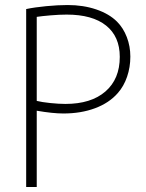

<svg xmlns="http://www.w3.org/2000/svg" viewBox="-20 -715 582 763"><path d="M249 -695Q311 -695 362.5 -677.5Q414 -660 445 -629Q470 -604 484 -567.5Q498 -531 498 -490Q498 -448 485 -410Q472 -372 448 -345Q414 -306 358 -285Q302 -264 232 -264Q190 -264 126 -275V28H84V-679Q117 -686 163.5 -690.5Q210 -695 249 -695ZM240 -302Q342 -302 399 -351.5Q456 -401 456 -489Q456 -570 401.5 -613.5Q347 -657 245 -657Q216 -657 181 -654Q146 -651 126 -648V-314Q146 -309 180 -305.5Q214 -302 240 -302Z"/></svg>

Font: Gmarket Sans TTF Light
Style: Regular
Weight: 300
Designer: Creative Director : Sungho Lee; Art Director : Kiwoong Choi; Project Manager : Sori Yang, Jongwook Yoon; Font Designer :
Foundry: Sandoll Inc.
Version: Version 1.000;hotconv 1.0.109;makeotfexe 2.5.65596